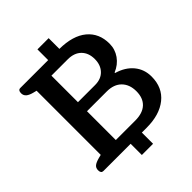

<svg xmlns="http://www.w3.org/2000/svg" viewBox="-242 -905 1126 1126"><g transform="rotate(-45 320.5 -342.5)"><path d="M266 93V0H40Q21 0 21 -25Q21 -44 33.5 -54.5Q46 -65 76 -73L96 -78V-610L76 -615Q48 -622 34.5 -633.5Q21 -645 21 -664Q21 -689 40 -689H271V-778H364V-689Q475 -688 534.5 -638.5Q594 -589 594 -503Q594 -456 567.5 -418.5Q541 -381 495 -362V-358Q560 -339 596 -295.5Q632 -252 632 -192Q632 -101 569 -50.5Q506 0 399 0H359V93ZM362 -391Q412 -391 440.5 -421Q469 -451 469 -500Q469 -551 439 -581Q409 -611 355 -611H220V-391ZM381 -77Q443 -77 475.5 -107.5Q508 -138 508 -194Q508 -250 475.5 -283Q443 -316 384 -316H220V-77Z"/></g></svg>

Font: Maitree Semibold
Style: Regular
Weight: 600
Designer: CadsonDemak Team
Foundry: CadsonDemak
Version: Version 1.010